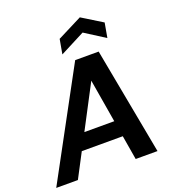

<svg xmlns="http://www.w3.org/2000/svg" viewBox="-186 -1061 1060 1183"><g transform="rotate(-20 344.0 -469.0)"><path d="M-22 0 357 -700H511L642 0H499L407 -547L120 0ZM114 -159 168 -264H532L549 -159ZM295 -760 312 -856 474 -938 607 -856 590 -760 458 -844Z"/></g></svg>

Font: DM Sans 12pt
Style: Bold Italic
Weight: 700
Italic angle: -10°
Version: Version 4.004;gftools[0.9.30]